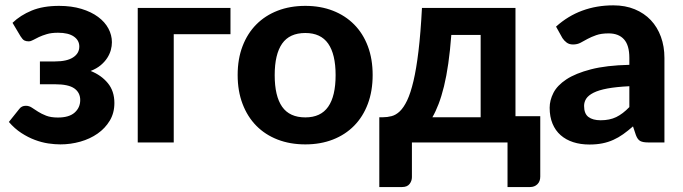

<svg xmlns="http://www.w3.org/2000/svg" viewBox="-20 -546 2618 736"><path d="M28 -458.5Q58 -487.5 101.5 -505.5Q145 -523.5 206.5 -523.5Q254.5 -523.5 292.2 -512Q330 -500.5 356 -481.2Q382 -462 395.5 -436.8Q409 -411.5 409 -384Q409 -369.5 404.8 -354Q400.5 -338.5 391 -323.8Q381.5 -309 366 -296Q350.5 -283 327.5 -274Q368 -258 393.2 -227.5Q418.5 -197 418.5 -151Q418.5 -113 400.8 -83.5Q383 -54 354 -33.8Q325 -13.5 287.8 -3Q250.5 7.5 211.5 7.5Q190 7.5 164.8 3.8Q139.5 0 113.5 -9.8Q87.5 -19.5 61.8 -36.2Q36 -53 14 -78.5L54 -128.5Q63 -140.5 79 -140.5Q91.5 -140.5 102 -133.5Q112.5 -126.5 125.8 -118Q139 -109.5 157 -102.5Q175 -95.5 202 -95.5Q245 -95.5 266.2 -114.5Q287.5 -133.5 287.5 -162.5Q287.5 -191 265 -207Q242.5 -223 191 -223H133V-310.5H191Q236.5 -310.5 260.2 -326Q284 -341.5 284 -367.5Q284 -391.5 263 -406Q242 -420.5 202.5 -420.5Q177 -420.5 159.5 -415.2Q142 -410 129.2 -404Q116.5 -398 107.2 -392.8Q98 -387.5 89.5 -387.5Q80 -387.5 73.2 -391Q66.5 -394.5 59 -406.5Z M863.5 -415H646V0H508V-515.5H863.5Z M1150.5 -523.5Q1208.5 -523.5 1256 -505Q1303.5 -486.5 1337.5 -452.2Q1371.5 -418 1390 -369Q1408.5 -320 1408.5 -258.5Q1408.5 -197 1390 -147.8Q1371.5 -98.5 1337.5 -64Q1303.5 -29.5 1256 -11Q1208.5 7.5 1150.5 7.5Q1092 7.5 1044.2 -11Q996.5 -29.5 962.5 -64Q928.5 -98.5 909.8 -147.8Q891 -197 891 -258.5Q891 -320 909.8 -369Q928.5 -418 962.5 -452.2Q996.5 -486.5 1044.2 -505Q1092 -523.5 1150.5 -523.5ZM1150.5 -96Q1209.5 -96 1238 -136.8Q1266.5 -177.5 1266.5 -258Q1266.5 -338 1238 -378.8Q1209.5 -419.5 1150.5 -419.5Q1090 -419.5 1061.5 -378.8Q1033 -338 1033 -258Q1033 -177.5 1061.5 -136.8Q1090 -96 1150.5 -96Z M1822.5 -96.5V-412H1710Q1705.5 -352 1698.5 -303Q1691.5 -254 1682 -215.2Q1672.5 -176.5 1661.2 -147.2Q1650 -118 1637.5 -96.5ZM2051 -100.5V131Q2051 149.5 2040 160.2Q2029 171 2012 171H1925.5V0H1559V133Q1559 147.5 1550 159.2Q1541 171 1521 171H1434V-96.5H1447.5Q1464.5 -96.5 1481 -100.8Q1497.5 -105 1512.5 -119.2Q1527.5 -133.5 1540.8 -161.2Q1554 -189 1565 -235.5Q1576 -282 1584.2 -350.5Q1592.5 -419 1597.5 -515.5H1956V-100.5Z M2392.5 -215.5Q2342 -213 2308.5 -206.8Q2275 -200.5 2255.2 -190.5Q2235.5 -180.5 2227.2 -167.8Q2219 -155 2219 -140Q2219 -110 2235.8 -97.5Q2252.5 -85 2282.5 -85Q2317 -85 2342.2 -97.2Q2367.5 -109.5 2392.5 -135.5ZM2111.5 -444Q2157 -485 2212 -505.2Q2267 -525.5 2331 -525.5Q2377 -525.5 2413.2 -510.5Q2449.5 -495.5 2474.8 -468.8Q2500 -442 2513.5 -405Q2527 -368 2527 -324V0H2464Q2444.5 0 2434.2 -5.5Q2424 -11 2417.5 -28.5L2406.5 -61.5Q2387 -44.5 2368.8 -31.5Q2350.5 -18.5 2331 -9.8Q2311.5 -1 2289.2 3.5Q2267 8 2239.5 8Q2205.5 8 2177.5 -1Q2149.5 -10 2129.2 -27.8Q2109 -45.5 2098 -72Q2087 -98.5 2087 -133Q2087 -161.5 2101.5 -190Q2116 -218.5 2151.2 -241.8Q2186.5 -265 2245.2 -280.2Q2304 -295.5 2392.5 -297.5V-324Q2392.5 -372.5 2372 -395.2Q2351.5 -418 2313 -418Q2284.5 -418 2265.5 -411.2Q2246.5 -404.5 2232.2 -396.8Q2218 -389 2205.5 -382.2Q2193 -375.5 2176.5 -375.5Q2162 -375.5 2152.2 -382.8Q2142.5 -390 2136 -400Z"/></svg>

Font: Lato 2
Style: Regular
Weight: 800
Designer: Lukasz Dziedzic with Adam Twardoch and Botio Nikoltchev
Foundry: tyPoland Lukasz Dziedzic
Version: Version 2.015; 2015-08-06; http://www.latofonts.com/